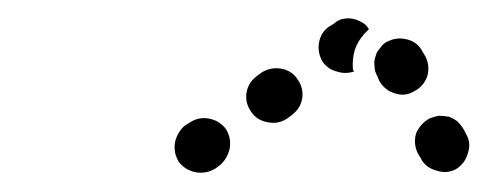

<svg xmlns="http://www.w3.org/2000/svg" viewBox="-20 -566 519 204"><path d="M224 -408Q225 -413 224 -419Q223 -424 220 -429Q213 -438 202 -440Q191 -442 182 -436L177 -433Q173 -430 170 -425Q167 -420 166 -415Q165 -410 166 -404Q167 -399 170 -394Q177 -385 188 -383Q199 -381 209 -387L213 -390Q217 -393 220 -398Q223 -403 224 -408ZM464 -386Q474 -392 477 -403Q481 -414 475 -424L473 -428Q470 -433 466 -437Q462 -440 457 -442Q451 -443 446 -443Q441 -442 436 -440Q426 -434 422 -424Q419 -413 424 -403L427 -398Q432 -388 443 -385Q454 -381 464 -386ZM296 -482Q290 -491 279 -493Q268 -495 258 -489L254 -486Q244 -479 242 -468Q240 -457 247 -447Q253 -438 265 -436Q276 -434 285 -440L289 -443Q299 -450 301 -461Q303 -472 296 -482ZM420 -469Q430 -474 434 -485Q437 -496 432 -506L429 -511Q424 -521 413 -524Q402 -527 392 -522Q387 -520 384 -515Q380 -511 379 -506Q377 -501 378 -495Q378 -490 381 -485L383 -480Q389 -470 399 -467Q410 -463 420 -469ZM330 -538 335 -541Q339 -545 345 -546Q350 -547 355 -546Q360 -545 365 -542Q369 -540 372 -535Q370 -533 367 -530Q360 -522 357 -513Q354 -503 355 -492Q356 -491 356 -490Q347 -487 338 -490Q329 -492 323 -500Q317 -510 319 -521Q321 -532 330 -538Z"/></svg>

Font: FRB American Cursive Guidelines Dotted Ultra
Style: Bold Italic
Weight: 1000
Italic angle: -25°
Version: Version 2.0;Modular Font Editor K font №1